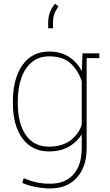

<svg xmlns="http://www.w3.org/2000/svg" viewBox="-20 -821 604 1054"><path d="M255.9 213.4Q217.3 213.4 175.5 205.3Q133.8 197.3 102.5 183.1L110.4 156.7Q146 172.4 179.2 179.9Q212.4 187.5 254.9 187.5Q339.4 187.5 384 135.5Q428.7 83.5 428.7 -6.8V-83.5Q402.3 -40.5 356.7 -15.1Q311 10.3 249 10.3Q155.8 10.3 103.3 -61Q50.8 -132.3 50.8 -254.4V-264.6Q50.8 -390.1 103.5 -464.1Q156.2 -538.1 250 -538.1Q312.5 -538.1 357.7 -509.3Q402.8 -480.5 429.2 -430.7L433.1 -528.3H525.4V-502H455.6V-6.8Q455.6 94.7 402.1 154.1Q348.6 213.4 255.9 213.4ZM248.5 -16.1Q318.8 -16.1 364 -48.3Q409.2 -80.6 428.7 -134.8V-374.5Q410.2 -432.6 368.4 -472.2Q326.7 -511.7 249.5 -511.7Q193.8 -511.7 155.5 -480.5Q117.2 -449.2 97.4 -393.6Q77.6 -337.9 77.6 -264.6V-254.4Q77.6 -145 121.1 -80.6Q164.6 -16.1 248.5 -16.1ZM282.7 -800.8 300.8 -785.2Q285.6 -764.2 278.3 -744.6Q271 -725.1 271 -697.8V-666H244.6V-696.8Q244.6 -730 254.9 -755.6Q265.1 -781.2 282.7 -800.8Z"/></svg>

Font: Roboto Slab Thin
Style: Regular
Weight: 100
Designer: Google
Version: Version 2.000; ttfautohint (v1.8.1.43-b0c9)